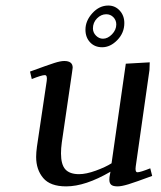

<svg xmlns="http://www.w3.org/2000/svg" viewBox="-20 -663 580 690"><path d="M87.9 -405.8Q151.9 -429.2 174.6 -436.5Q197.3 -443.8 210.9 -443.8Q241.2 -443.8 241.2 -419.9Q241.2 -418.9 238.8 -401.9L202.1 -150.9Q199.2 -129.9 199.2 -111.8Q199.2 -71.8 214.8 -54.4Q230.5 -37.1 264.2 -37.1Q289.6 -37.1 324.5 -49.8Q359.4 -62.5 380.9 -76.2L432.1 -434.1L518.1 -439L517.1 -411.1L467.8 -64.9Q464.8 -43.9 474.1 -43.9Q484.4 -43.9 520 -58.1L526.9 -30.8Q466.3 -8.3 441.4 -0.7Q416.5 6.8 402.8 6.8Q386.2 6.8 379.6 1Q373 -4.9 373 -17.1Q373 -26.4 375 -35.2L377 -45.9Q286.6 6.8 217.8 6.8Q160.6 6.8 135.3 -23.2Q109.9 -53.2 109.9 -99.1Q109.9 -114.7 112.8 -136.2L147.9 -372.1Q150.9 -393.1 141.1 -393.1Q129.9 -393.1 94.2 -378.9ZM287.1 -556.2Q287.1 -588.4 312 -615.7Q336.9 -643.1 369.1 -643.1Q393.6 -643.1 410.2 -625Q426.8 -606.9 426.8 -580.1Q426.8 -544.9 401.6 -519Q376.5 -493.2 347.2 -493.2Q320.3 -493.2 303.7 -511Q287.1 -528.8 287.1 -556.2ZM314 -561Q314 -545.9 325 -534.9Q335.9 -523.9 350.1 -523.9Q367.2 -523.9 382.6 -539.8Q397.9 -555.7 397.9 -575.2Q397.9 -590.3 387.5 -601.1Q377 -611.8 361.8 -611.8Q343.3 -611.8 328.6 -596.9Q314 -582 314 -561Z"/></svg>

Font: Dehuti Alt
Style: Bold-Italic
Weight: 700
Version: Version 1.2